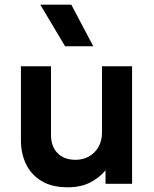

<svg xmlns="http://www.w3.org/2000/svg" viewBox="-20 -782 656 817"><path d="M268 15Q200.5 15 156.2 -12Q112 -39 90.5 -84.2Q69 -129.5 69 -185.5V-500H197V-207.5Q197 -159.5 224.5 -130.8Q252 -102 302 -102Q334 -102 359.5 -116.8Q385 -131.5 399.5 -157.5Q414 -183.5 414 -218V-500H542V0H429V-57Q401.5 -24.5 362.2 -4.8Q323 15 268 15ZM257 -585 151.5 -762H283.5L377 -585Z"/></svg>

Font: Geologica EX Med
Style: Regular
Weight: 500
Designer: Sindre Bremnes, Frode Helland
Foundry: Monokrom Skriftforlag AS
Version: Version 1.010;gftools[0.9.28]